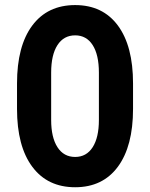

<svg xmlns="http://www.w3.org/2000/svg" viewBox="-20 -748 606 775"><path d="M283.3 7.8Q171.9 7.8 110.3 -74.9Q48.7 -157.6 48.7 -308.4V-411.3Q48.7 -562.4 110.3 -645Q171.9 -727.5 283.3 -727.5Q394.7 -727.5 455.9 -644.9Q517 -562.2 517 -411.3V-308.4Q517 -158 455.9 -75.1Q394.7 7.8 283.3 7.8ZM283.3 -114.5Q328.9 -114.5 354 -153.7Q379.2 -192.9 379.2 -263.8V-454.8Q379.2 -526.9 354 -566.1Q328.9 -605.3 283.3 -605.3Q237.3 -605.3 211.9 -565.9Q186.5 -526.6 186.5 -454.8V-263.8Q186.5 -193.3 211.9 -153.9Q237.3 -114.5 283.3 -114.5Z"/></svg>

Font: Reddit Sans Condensed
Style: Regular
Weight: 400
Designer: Stephen Hutchings
Foundry: Reddit
Version: Version 1.014